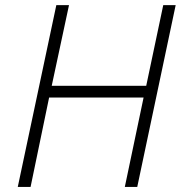

<svg xmlns="http://www.w3.org/2000/svg" viewBox="-20 -734 710 754"><path d="M519 0H470.2L543.9 -351.1H172.9L100.1 0H49.8L201.2 -713.9H251L183.1 -397H554.2L621.1 -713.9H669.9Z"/></svg>

Font: CAA NEO Sans Light
Style: Italic
Weight: 300
Italic angle: -12°
Version: Version 1.10